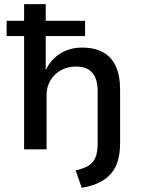

<svg xmlns="http://www.w3.org/2000/svg" viewBox="-20 -725 687 932"><path d="M377 187 347 102Q385 94 408.5 80Q432 66 443 40Q454 14 454 -27V-283Q454 -321 443 -347.5Q432 -374 409 -388Q386 -402 348 -402Q307 -402 274.5 -383.5Q242 -365 224 -333.5Q206 -302 206 -263V0H97V-550H12V-624H97V-705H202V-624H393V-550H202V-384Q225 -435 271.5 -464.5Q318 -494 378 -494Q439 -494 480 -471.5Q521 -449 542 -403.5Q563 -358 563 -289V-28Q563 33 544.5 76.5Q526 120 485 147.5Q444 175 377 187Z"/></svg>

Font: Nunito Sans 8pt SemiBold
Style: Regular
Weight: 600
Version: Version 3.101;gftools[0.9.27]